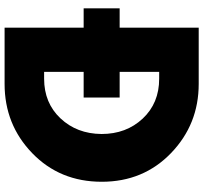

<svg xmlns="http://www.w3.org/2000/svg" viewBox="-44 -820 865 816"><g transform="rotate(90 388.0 -412.5)"><path d="M98 -489V-825H337Q509 -825 631 -707.5Q753 -590 753 -413Q753 -235 631.5 -117.5Q510 0 337 0H98V-336H16V-489ZM286 -489H395V-336H286V-168H315Q418 -168 483.5 -237.5Q549 -307 550 -412Q550 -517 484.5 -587Q419 -657 315 -657H286Z"/></g></svg>

Font: Hussar
Style: BoldWeb
Weight: 700
Foundry: Cannot Into Space Fonts
Version: Version 2.00